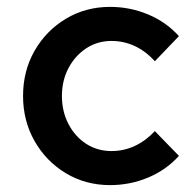

<svg xmlns="http://www.w3.org/2000/svg" viewBox="-20 -529 563 558"><path d="M300 9Q229 9 171.5 -25.5Q114 -60 80.5 -119Q47 -178 47 -250Q47 -323 80.5 -381.5Q114 -440 171.5 -474.5Q229 -509 300 -509Q358 -509 410.5 -487Q463 -465 500 -424L430 -351Q404 -380 372 -395Q340 -410 304 -410Q263 -410 230.5 -388.5Q198 -367 179 -331Q160 -295 160 -250Q160 -205 179 -168.5Q198 -132 230.5 -111Q263 -90 304 -90Q340 -90 372 -105Q404 -120 430 -148L500 -76Q463 -35 410.5 -13Q358 9 300 9Z"/></svg>

Font: Red Hat Text Medium
Style: Regular
Weight: 500
Designer: Pentagram, MCKL
Foundry: Pentagram, MCKL
Version: Version 1.023